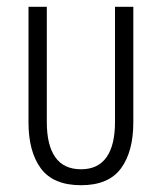

<svg xmlns="http://www.w3.org/2000/svg" viewBox="-20 -537 477 566"><path d="M219 9Q137 9 100.5 -40.5Q64 -90 64 -176V-517H118V-177Q118 -109 143 -73.5Q168 -38 219 -38Q269 -38 294 -73.5Q319 -109 319 -177V-517H373V-176Q373 -90 336.5 -40.5Q300 9 219 9Z"/></svg>

Font: Noto Sans Thai UI ExtCond Light
Style: Regular
Weight: 300
Width: 2
Designer: Monotype Design Team
Foundry: Monotype Imaging Inc.
Version: Version 2.000; ttfautohint (v1.8.4.7-5d5b)